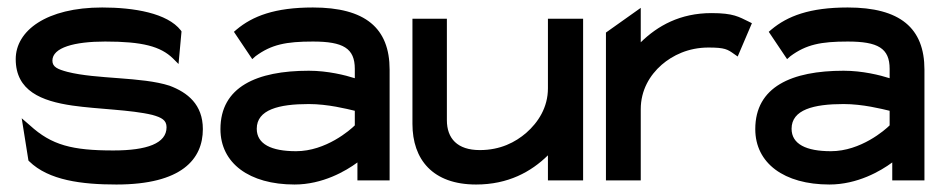

<svg xmlns="http://www.w3.org/2000/svg" viewBox="-20 -482 2521 513"><path d="M22 -324C22 -239 91 -212 173 -200C242 -190 329 -189 387 -175C412 -168 425 -161 425 -142C425 -99 373 -80 283 -80C173 -80 118 -94 60 -147L38 -166L56 -53L58 -51C110 0 199 11 291 11C466 11 522 -57 522 -137C522 -203 481 -235 433 -253C359 -277 238 -270 160 -290C134 -297 120 -303 120 -320C120 -355 179 -371 261 -371C361 -371 409 -358 442 -326L457 -311L465 -398L463 -401C427 -447 338 -462 253 -462C104 -462 22 -400 22 -324Z M569 -137C569 -46 646 11 767 11C842 11 904 -25 935 -48V0H1021V-296C1021 -407 956 -462 816 -462C714 -462 655 -439 612 -403L605 -397L654 -324L663 -332C705 -363 744 -371 816 -371C897 -371 928 -353 928 -298V-273C903 -281 856 -293 805 -293C666 -293 569 -250 569 -137ZM666 -138C666 -189 725 -204 805 -204C856 -204 907 -191 928 -186V-147C916 -135 851 -78 771 -78C705 -78 666 -97 666 -138Z M1082 -151C1082 -56 1136 11 1252 11C1338 11 1399 -23 1444 -67V0H1538V-432H1444V-246C1444 -195 1418 -155 1386 -127C1357 -102 1317 -81 1262 -81C1202 -81 1174 -112 1174 -161V-432H1082Z M1599 0H1692V-190C1692 -241 1716 -281 1748 -309C1777 -334 1819 -355 1873 -355C1917 -355 1924 -350 1941 -338L1951 -331L1989 -420L1981 -424C1954 -437 1940 -447 1881 -447C1797 -447 1737 -413 1692 -369V-461L1599 -395Z M1998 -137C1998 -46 2075 11 2196 11C2271 11 2333 -25 2364 -48V0H2450V-296C2450 -407 2385 -462 2245 -462C2143 -462 2084 -439 2041 -403L2034 -397L2083 -324L2092 -332C2134 -363 2173 -371 2245 -371C2326 -371 2357 -353 2357 -298V-273C2332 -281 2285 -293 2234 -293C2095 -293 1998 -250 1998 -137ZM2095 -138C2095 -189 2154 -204 2234 -204C2285 -204 2336 -191 2357 -186V-147C2345 -135 2280 -78 2200 -78C2134 -78 2095 -97 2095 -138Z"/></svg>

Font: Charger Pro
Style: ExBdSuExt
Weight: 400
Designer: Jasper
Foundry: Cannot Into Space Fonts
Version: Version 1.09